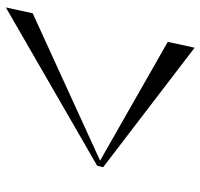

<svg xmlns="http://www.w3.org/2000/svg" viewBox="-34 -654 687 658"><g transform="rotate(-90 309.0 -324.5)"><path d="M65.5 -314 475 -0.5 495 -92.5 88 -324.5 593 -555.5 613 -647.5 70.5 -334.5Z"/></g></svg>

Font: Beautique Display Italic
Style: Regular
Weight: 400
Italic angle: -12°
Designer: Nhat-Quang Ngo
Version: Version 1.100;Glyphs 3.2.3 (3260)